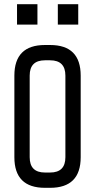

<svg xmlns="http://www.w3.org/2000/svg" viewBox="-20 -899 455 919"><path d="M219.7 -683.6Q366.2 -683.6 366.2 -537.1Q366.2 -407.2 366.2 -146.5Q366.2 0 219.7 0Q211.9 0 195.3 0Q48.8 0 48.8 -146.5Q48.8 -192.4 48.8 -284.2Q48.8 -300.8 48.8 -324.2Q48.8 -395.5 48.8 -537.1Q48.8 -683.6 195.3 -683.6Q203.1 -683.6 219.7 -683.6ZM219.7 -73.2Q293 -73.2 293 -146.5Q293 -276.4 293 -537.1Q293 -610.4 219.7 -610.4Q211.9 -610.4 195.3 -610.4Q122.1 -610.4 122.1 -537.1Q122.1 -407.2 122.1 -146.5Q122.1 -73.2 195.3 -73.2Q203.1 -73.2 219.7 -73.2ZM159.2 -878.9Q159.2 -854.5 159.2 -781.2Q134.8 -781.2 61.5 -781.2Q61.5 -787.1 61.5 -805.7Q61.5 -824.2 61.5 -878.9Q85.9 -878.9 159.2 -878.9ZM354.5 -878.9Q354.5 -854.5 354.5 -781.2Q330.1 -781.2 256.8 -781.2Q256.8 -805.7 256.8 -878.9Q281.2 -878.9 354.5 -878.9Z"/></svg>

Font: ZAANS 2018
Style: Regular
Weight: 400
Designer: Counter Creatives
Version: Version 1.0 - 24-01-18